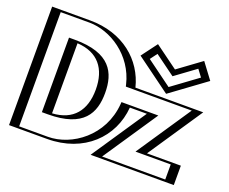

<svg xmlns="http://www.w3.org/2000/svg" viewBox="-130 -1043 1500 1256"><g transform="rotate(20 619.5 -415.5)"><path d="M515 -412C515 -268 452 -168 249 -168V-657C452 -657 515 -556 515 -412ZM61 -825H300C493.2 -825 660 -699.4 704.4 -513H1178L924 -135H1158V0H627L881 -378H714.7C697.3 -155.5 515.9 0 300 0H61ZM778.5 -811 931.5 -699 1084.5 -811 1152.5 -720 931.5 -558 710.5 -720ZM530 -412C530 -261.6 459.4 -153 249 -153H234V-672H249C459.5 -672 530 -562.3 530 -412ZM76 -810H300C486.6 -810 647.1 -688.8 689.8 -509.5L692.6 -498H1149.8L895.8 -120H1143V-15H655.2L909.2 -393H700.8L699.7 -379.2C683 -164.8 508.5 -15 300 -15H76ZM781.6 -790.1 931.5 -680.4 1081.4 -790.1 1131.4 -723.1 931.5 -576.6 731.6 -723.1ZM530 -412C530 -562.3 459.5 -672 249 -672H234V-153H249C459.4 -153 530 -261.6 530 -412ZM76 -810V-15H300C508.5 -15 683 -164.8 699.7 -379.2L700.8 -393H909.2L655.2 -15H1143V-120H895.8L1149.8 -498H692.6L689.8 -509.5C647.1 -688.8 486.6 -810 300 -810ZM781.6 -790.1 731.6 -723.1 931.5 -576.6 1131.4 -723.1 1081.4 -790.1 931.5 -680.4ZM515 -412C515 -555.9 451.9 -657 249 -657V-168C451.9 -168 515 -268.1 515 -412ZM61 -825V0H300C515.8 0 697.3 -155.5 714.7 -378H881L627 0H1158V-135H924L1178 -513H704.4C660 -699.4 493.2 -825 300 -825ZM778.5 -811 710.5 -720 931.5 -558 1152.5 -720 1084.5 -811 931.5 -699ZM555 -412C555 -551.9 499.4 -672 249 -672H209V-153H249C499.2 -153 555 -272 555 -412ZM101 -810H300C448 -810 619.7 -700.2 664.6 -511.7L667.9 -498H1126.7L872.7 -120H1118V-15H678.3L932.3 -393H675.8L674.7 -378.4C657.1 -153.1 467.3 -15 300 -15H101ZM789.5 -770.1 931.5 -666.1 1073.5 -770.1 1109.8 -721.6 931.5 -590.9 753.2 -721.6ZM490 -412C490 -265.9 417.5 -176.6 274 -168.7V-656.3C417.9 -648.3 490 -557.8 490 -412ZM36 -825V0H300C557.1 0 722.7 -167.1 739.6 -378H857.8L603.8 0H1183V-135H947.2L1201.2 -513H729.2C685.8 -689.7 530.7 -825 300 -825ZM770.7 -831 688.8 -721.5 931.5 -543.7 1174.2 -721.5 1092.3 -831 931.5 -713.3Z"/></g></svg>

Font: Hussar Outliner
Style: Regular
Weight: 700
Foundry: Cannot Into Space Fonts
Version: Version 0.92